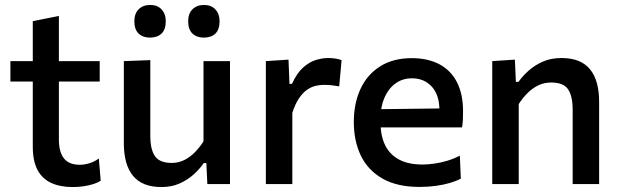

<svg xmlns="http://www.w3.org/2000/svg" viewBox="-20 -744 2508 776"><path d="M274 12Q222.5 12 186.2 -5Q150 -22 131.2 -58Q112.5 -94 112.5 -151Q112.5 -190.5 112.5 -230.2Q112.5 -270 112.5 -309.8Q112.5 -349.5 112.5 -389Q112.5 -428.5 112.5 -468Q112.5 -521 112.5 -566Q112.5 -611 112.5 -658.5L218 -679.5Q218 -641.5 218 -609Q218 -576.5 218 -542.8Q218 -509 218 -468V-180.5Q218 -129.5 238.5 -103.8Q259 -78 302.5 -78Q320.5 -78 341.2 -84.2Q362 -90.5 379.5 -103.5L387 -13.5Q375.5 -6 357.8 -0.2Q340 5.5 318.2 8.8Q296.5 12 274 12ZM22 -414.5V-497H383V-414.5Q334 -414.5 284.5 -414.5Q235 -414.5 188 -414.5H142.5Z M632.5 12Q555 12 517.8 -33.2Q480.5 -78.5 480.5 -165.5Q480.5 -198.5 480.5 -223Q480.5 -247.5 480.5 -272Q480.5 -318 480.5 -355.5Q480.5 -393 480.5 -427Q480.5 -461 480.5 -497L587.5 -501Q587.5 -446.5 587.5 -394Q587.5 -341.5 587.5 -284V-194Q587.5 -140.5 606.2 -113Q625 -85.5 674 -85.5Q701.5 -85.5 725 -97.2Q748.5 -109 767.8 -128.8Q787 -148.5 802.5 -172.5V-284Q802.5 -341.5 802.5 -392.2Q802.5 -443 802.5 -497H909.5Q909.5 -443 909.5 -390.8Q909.5 -338.5 909.5 -272V-218Q909.5 -156.5 909.5 -105.5Q909.5 -54.5 909.5 0H818L814 -85H803.5Q787.5 -61.5 763 -39.2Q738.5 -17 706 -2.5Q673.5 12 632.5 12ZM803.5 -592Q775 -592 757.8 -608.5Q740.5 -625 740.5 -658Q740.5 -689 758 -706.5Q775.5 -724 804.5 -724Q834 -724 850.8 -705.8Q867.5 -687.5 867.5 -658Q867.5 -625 850.8 -608.5Q834 -592 803.5 -592ZM586 -592Q557.5 -592 540.2 -608.5Q523 -625 523 -658Q523 -689 540.5 -706.5Q558 -724 587 -724Q616.5 -724 633.2 -705.8Q650 -687.5 650 -658Q650 -625 633 -608.5Q616 -592 586 -592Z M1054.5 0Q1054.5 -54.5 1054.5 -105.5Q1054.5 -156.5 1054.5 -218V-268Q1054.5 -323.5 1054.5 -381.2Q1054.5 -439 1054.5 -497L1146 -503L1150 -405H1160Q1180 -449 1205.5 -471.5Q1231 -494 1257.5 -501.8Q1284 -509.5 1307 -509.5Q1320 -509.5 1334 -507.5Q1348 -505.5 1360.5 -501L1351 -395Q1333.5 -398 1319.5 -399.5Q1305.5 -401 1287.5 -401Q1273.5 -401 1256.5 -397.2Q1239.5 -393.5 1222.2 -382Q1205 -370.5 1189.2 -347.8Q1173.5 -325 1161.5 -288V-212.5Q1161.5 -155 1161.5 -104.8Q1161.5 -54.5 1161.5 0Z M1676 11.5Q1584.5 11.5 1525.5 -22.5Q1466.5 -56.5 1438.2 -115.5Q1410 -174.5 1410 -251Q1410 -326.5 1437.2 -385Q1464.5 -443.5 1517 -476.2Q1569.5 -509 1644 -509Q1708.5 -509 1755 -484.8Q1801.5 -460.5 1826.5 -412.5Q1851.5 -364.5 1851.5 -293.5Q1851.5 -274.5 1850.8 -259.2Q1850 -244 1847.5 -229L1754 -270Q1755 -277.5 1755.5 -284.8Q1756 -292 1756 -298.5Q1756 -360 1725.2 -393.8Q1694.5 -427.5 1645 -427.5Q1606.5 -427.5 1578 -406.5Q1549.5 -385.5 1533.8 -349Q1518 -312.5 1518 -265V-249Q1518 -196 1536.2 -158Q1554.5 -120 1592.2 -99.5Q1630 -79 1687.5 -79Q1709.5 -79 1735.8 -82.8Q1762 -86.5 1788.5 -94.5Q1815 -102.5 1838.5 -115L1842.5 -22Q1823.5 -12 1798 -4.5Q1772.5 3 1741.8 7.2Q1711 11.5 1676 11.5ZM1453 -229V-302L1783.5 -306L1847.5 -279.5V-229Z M1969.5 0Q1969.5 -54.5 1969.5 -105.5Q1969.5 -156.5 1969.5 -218V-268Q1969.5 -323.5 1969.5 -381.2Q1969.5 -439 1969.5 -497L2061 -503L2065 -413H2075.5Q2091.5 -436 2116.2 -458.2Q2141 -480.5 2174 -495Q2207 -509.5 2249.5 -509.5Q2327 -509.5 2364.2 -464.5Q2401.5 -419.5 2401.5 -332.5Q2401.5 -300 2401.5 -273.8Q2401.5 -247.5 2401.5 -218Q2401.5 -158 2401.5 -106.2Q2401.5 -54.5 2401.5 0H2294.5Q2294.5 -54.5 2294.5 -105.8Q2294.5 -157 2294.5 -212.5V-301.5Q2294.5 -355.5 2276 -383Q2257.5 -410.5 2208 -410.5Q2179 -410.5 2155 -398.8Q2131 -387 2111.5 -367.2Q2092 -347.5 2076.5 -323.5V-212.5Q2076.5 -155 2076.5 -104.8Q2076.5 -54.5 2076.5 0Z"/></svg>

Font: Commissioner Thin Medium
Style: Regular
Weight: 500
Version: Version 1.000